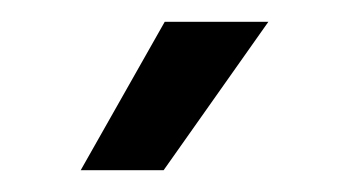

<svg xmlns="http://www.w3.org/2000/svg" viewBox="-20 -711 320 176"><path d="M54 -555H130L226 -691H131Z"/></svg>

Font: Meta Space
Style: Regular
Weight: 400
Designer: Meta Pool / Florian Karsten
Foundry: Meta Pool / Florian Karsten
Version: Version 2.000;Glyphs 3.1.1 (3137)